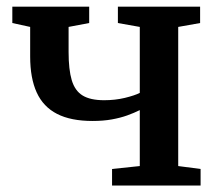

<svg xmlns="http://www.w3.org/2000/svg" viewBox="-20 -572 674 592"><path d="M325.5 0V-51L411 -60V-232.5Q394 -224 372.5 -216.2Q351 -208.5 324.8 -203.8Q298.5 -199 265.5 -199Q198.5 -199 156 -220.8Q113.5 -242.5 93.2 -286.8Q73 -331 73 -398V-489L18 -501V-551.5H255V-501L191.5 -489V-411.5Q191.5 -357.5 201.2 -324.8Q211 -292 234.8 -277.5Q258.5 -263 301 -263Q335 -263 365 -270.2Q395 -277.5 411 -285.5V-489L343.5 -501V-551.5H597V-501L529.5 -489V-60L598.5 -51V0Z"/></svg>

Font: Merriweather 28pt SemiBold
Style: Regular
Weight: 600
Version: Version 2.100